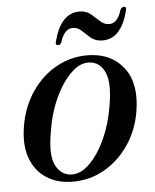

<svg xmlns="http://www.w3.org/2000/svg" viewBox="-48 -668 581 719"><g transform="rotate(-5 242.0 -308.0)"><path d="M298.5 -457Q383 -454.5 428.5 -395Q474 -335.5 457 -232Q445.5 -162 408 -107Q370.5 -52 314.8 -20.5Q259 11 192 9.5Q137.5 8.5 97.5 -17.8Q57.5 -44 39.2 -93.2Q21 -142.5 32.5 -212.5Q44.5 -286 83 -342Q121.5 -398 177.5 -428.5Q233.5 -459 298.5 -457ZM193.5 -17.5Q229 -16 262.8 -49.2Q296.5 -82.5 322 -138Q347.5 -193.5 358 -259Q373.5 -344.5 355.8 -385.5Q338 -426.5 298.5 -429.5Q263 -432.5 228.8 -399.5Q194.5 -366.5 168.2 -310Q142 -253.5 131.5 -186Q115.5 -98.5 134.8 -59.2Q154 -20 193.5 -17.5ZM354.5 -507.5Q328.5 -507.5 311.5 -521.5Q294.5 -535.5 280 -549.8Q265.5 -564 246.5 -564Q215 -564 200 -515.5Q196 -504.5 186.5 -504.5Q175.5 -504.5 179.5 -519Q206.5 -623 276.5 -623Q302.5 -623 319.2 -608.8Q336 -594.5 350.8 -580.5Q365.5 -566.5 384.5 -566.5Q416 -566.5 430.5 -615.5Q435 -626 444.5 -626Q455 -626 451 -611.5Q424.5 -507.5 354.5 -507.5Z"/></g></svg>

Font: Fraunces 72pt S000
Style: Italic
Weight: 400
Italic angle: -16°
Version: Version 1.000; ttfautohint (v1.8.3)